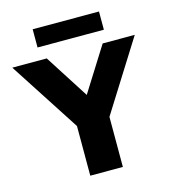

<svg xmlns="http://www.w3.org/2000/svg" viewBox="-160 -1035 1018 1141"><g transform="rotate(-15 349.0 -464.5)"><path d="M725 -740 453.5 -308V0H253V-305.5L-28.5 -740H183.5L357 -469L527.5 -740ZM147.5 -817V-929H555.5V-817Z"/></g></svg>

Font: Encode Sans Semi Expanded ExBd
Style: Regular
Weight: 800
Width: 6
Designer: Multiple Designers
Foundry: Impallari Type
Version: Version 2.000